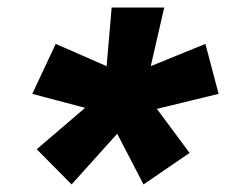

<svg xmlns="http://www.w3.org/2000/svg" viewBox="-20 -594 626 503"><path d="M167.5 -110.8 76.2 -203.1 270 -368.7 338.9 -301.3ZM274.9 -292.5 64.5 -348.1 126 -479 326.7 -391.1ZM356 -110.8 255.9 -303.7 352.1 -361.3 476.6 -193.4ZM252.4 -339.8 272.5 -574.2H410.2L356.4 -339.8ZM308.1 -288.6 292.5 -387.2 518.1 -479 552.7 -348.1Z"/></svg>

Font: Cascadia Code PL
Style: Italic
Weight: 400
Italic angle: -10°
Monospace: yes
Designer: Aaron Bell
Foundry: Saja Typeworks
Version: Version 2404.023